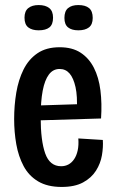

<svg xmlns="http://www.w3.org/2000/svg" viewBox="-20 -728 458 760"><path d="M224 12Q168 12 131 -10Q94 -32 73.5 -70.5Q53 -109 44.5 -157Q36 -205 36 -257Q36 -311 44.5 -361.5Q53 -412 73 -452.5Q93 -493 128 -517Q163 -541 216 -541Q266 -541 299 -519.5Q332 -498 351.5 -460Q371 -422 377.5 -370.5Q384 -319 380 -259L115 -251V-310L303 -316L284 -291Q287 -347 279 -383Q271 -419 255.5 -437Q240 -455 216 -455Q190 -455 173.5 -433Q157 -411 149 -369Q141 -327 141 -264Q141 -171 159 -120.5Q177 -70 222 -70Q238 -70 251 -77Q264 -84 273.5 -98Q283 -112 287.5 -132.5Q292 -153 290 -180L387 -174Q389 -146 383.5 -113.5Q378 -81 360 -52.5Q342 -24 309 -6Q276 12 224 12ZM290 -608Q264 -608 249.5 -619.5Q235 -631 235 -657Q235 -684 249.5 -696Q264 -708 290 -708Q318 -708 332.5 -696Q347 -684 347 -657Q347 -631 332 -619.5Q317 -608 290 -608ZM133 -608Q107 -608 92 -619.5Q77 -631 77 -658Q77 -684 92 -696Q107 -708 133 -708Q160 -708 175 -696Q190 -684 190 -658Q190 -631 175.5 -619.5Q161 -608 133 -608Z"/></svg>

Font: Bricolage Grotesque Condensed Medium
Style: Regular
Weight: 500
Width: 3
Designer: Mathieu Triay
Foundry: Atelier Triay
Version: Version 1.000;gftools[0.9.30]